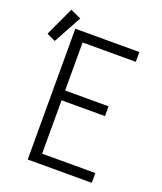

<svg xmlns="http://www.w3.org/2000/svg" viewBox="-204 -918 854 1014"><g transform="rotate(20 222.5 -411.0)"><path d="M74 0V-735H434V-680H135V-410H379V-355H135V-55H434V0ZM-6 -637 -55 -660 20 -822 80 -795Z"/></g></svg>

Font: Iosevka SS04 Light
Style: Regular
Weight: 300
Monospace: yes
Designer: Belleve Invis
Foundry: Belleve Invis
Version: Version 19.0.0; ttfautohint (v1.8.4)